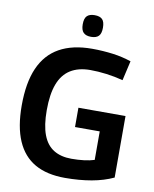

<svg xmlns="http://www.w3.org/2000/svg" viewBox="-97 -966 843 1048"><g transform="rotate(10 325.0 -441.5)"><path d="M35 -339Q35 -465 71 -547Q107 -629 179.5 -669.5Q252 -710 360 -710Q391 -710 420 -708Q449 -706 476 -702.5Q503 -699 528.5 -693Q554 -687 578 -679L553 -570Q507 -582 460 -588Q413 -594 371 -594Q305 -594 261 -566.5Q217 -539 195.5 -482.5Q174 -426 174 -337Q174 -253 194 -200.5Q214 -148 254 -123.5Q294 -99 352 -99Q390 -99 422 -103Q454 -107 479 -115V-273H342V-380H603V-39Q550 -14 482.5 -2Q415 10 336 10Q235 10 168.5 -28Q102 -66 68.5 -143.5Q35 -221 35 -339ZM342 -773Q314 -773 300 -787Q286 -801 286 -833Q286 -866 300 -879.5Q314 -893 342 -893Q371 -893 384.5 -879.5Q398 -866 398 -833Q398 -801 384.5 -787Q371 -773 342 -773Z"/></g></svg>

Font: Georama ExtraCondensed Thin SemiBold
Style: Regular
Weight: 600
Version: Version 1.001